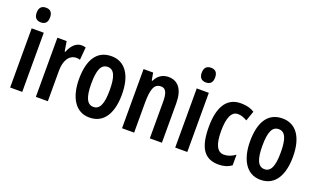

<svg xmlns="http://www.w3.org/2000/svg" viewBox="-78 -1266 2753 1656"><g transform="rotate(20 1298.5 -437.5)"><path d="M118 -819C77 -819 56 -796 56 -751C56 -707 78 -684 118 -684C158 -684 179 -707 179 -751C179 -795 160 -819 118 -819ZM173 -609H62V-66H173Z M517 -619C464 -619 426 -574 404 -518H398L383 -609H298V-66H408V-346C408 -438 445 -502 514 -502C522 -502 537 -501 546 -496L556 -613C540 -618 528 -619 517 -619Z M989 -338C989 -521 914 -619 793 -619C655 -619 595 -508 595 -338C595 -179 658 -56 791 -56C933 -56 989 -181 989 -338ZM708 -337C708 -463 733 -521 793 -521C852 -521 877 -463 877 -338C877 -213 852 -154 793 -154C734 -154 708 -214 708 -337Z M1316 -619C1266 -619 1220 -594 1196 -540H1189L1177 -609H1089V-66H1200V-336C1200 -469 1222 -520 1283 -520C1329 -520 1344 -479 1344 -399V-66H1455V-429C1455 -554 1404 -619 1316 -619Z M1633 -819C1592 -819 1571 -796 1571 -751C1571 -707 1593 -684 1633 -684C1673 -684 1694 -707 1694 -751C1694 -795 1675 -819 1633 -819ZM1688 -609H1577V-66H1688Z M1977 -56C2020 -56 2060 -66 2095 -92V-189C2059 -164 2029 -152 1991 -152C1930 -152 1900 -213 1900 -335C1900 -458 1929 -523 1988 -523C2016 -523 2041 -514 2073 -496L2105 -587C2073 -607 2037 -619 1980 -619C1844 -619 1788 -505 1788 -334C1788 -146 1843 -56 1977 -56Z M2559 -338C2559 -521 2484 -619 2363 -619C2225 -619 2165 -508 2165 -338C2165 -179 2228 -56 2361 -56C2503 -56 2559 -181 2559 -338ZM2278 -337C2278 -463 2303 -521 2363 -521C2422 -521 2447 -463 2447 -338C2447 -213 2422 -154 2363 -154C2304 -154 2278 -214 2278 -337Z"/></g></svg>

Font: Noto Sans Malayalam UI ExtraCondensed SemiBold
Style: Regular
Weight: 600
Width: 2
Designer: Jelle Bosma - Monotype Design Team
Foundry: Monotype Imaging Inc.
Version: Version 2.104